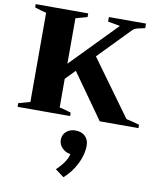

<svg xmlns="http://www.w3.org/2000/svg" viewBox="-113 -789 1078 1289"><g transform="rotate(10 425.5 -144.0)"><path d="M848 -23V0H584L367 -306L303 -240V-45Q315 -43 334 -37.5Q353 -32 363 -29L382 -23V0H24V-25L103 -47V-655Q67 -663 24 -678V-700H382V-675L303 -653V-343L606 -654L523 -669V-700H776V-669L750 -663Q728 -659 715 -654.5Q702 -650 693 -641L483 -425L758 -46Q800 -37 848 -23ZM526 174Q526 239 493 303.5Q460 368 409 412L350 368Q418 303 428 251Q395 247 371.5 223Q348 199 348 168Q348 132 373 110.5Q398 89 434 89Q478 89 502 113.5Q526 138 526 174Z"/></g></svg>

Font: Trirong Black
Style: Regular
Weight: 900
Designer: Katatrad Team
Foundry: CadsonDemak
Version: Version 1.001